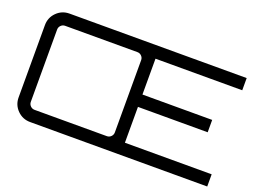

<svg xmlns="http://www.w3.org/2000/svg" viewBox="-107 -959 1589 1198"><g transform="rotate(20 687.0 -360.0)"><path d="M773 -639V-401H1236V-319H773V-81H1349V0H173Q123 0 88 -35Q53 -70 53 -120V-600Q53 -650 88 -685Q123 -720 173 -720H1349V-639ZM653 -81Q669 -81 680.5 -92.5Q692 -104 692 -120V-600Q692 -616 680.5 -627.5Q669 -639 653 -639H173Q157 -639 145.5 -627.5Q134 -616 134 -600V-120Q134 -104 145.5 -92.5Q157 -81 173 -81Z"/></g></svg>

Font: Orbitron
Style: Regular
Weight: 400
Designer: Matt McInerney
Foundry: Matt McInerney
Version: 1.000